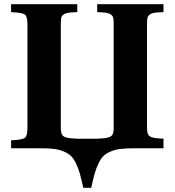

<svg xmlns="http://www.w3.org/2000/svg" viewBox="-20 -712 838 922"><path d="M33.2 0V-38.1Q86.4 -40.5 99.1 -49.8Q111.8 -59.1 111.8 -97.2V-595.2Q111.8 -633.3 99.1 -642.3Q86.4 -651.4 33.2 -653.8V-691.9H351.1V-653.8Q322.3 -652.8 308.6 -650.9Q294.9 -648.9 285.4 -642.3Q275.9 -635.7 273.9 -625.7Q272 -615.7 272 -595.2V-100.1Q272 -76.2 277.3 -66.2Q282.7 -56.2 298.3 -51.8Q314 -47.4 351.1 -45.9H446.8Q483.9 -47.4 499.5 -51.8Q515.1 -56.2 520.5 -66.2Q525.9 -76.2 525.9 -100.1V-595.2Q525.9 -615.7 523.9 -625.7Q522 -635.7 512.5 -642.3Q502.9 -648.9 489.3 -650.9Q475.6 -652.8 446.8 -653.8V-691.9H765.1V-653.8Q736.3 -652.8 722.7 -650.9Q709 -648.9 699.5 -642.3Q689.9 -635.7 688 -625.7Q686 -615.7 686 -595.2V-100.1Q686 -76.2 691.4 -66.2Q696.8 -56.2 712.4 -51.8Q728 -47.4 765.1 -45.9V0H627Q587.9 0 561 2.9Q534.2 5.9 512.7 14.9Q491.2 23.9 478 36.1Q464.8 48.3 453.4 71.8Q441.9 95.2 434.6 121.3Q427.2 147.5 418 189.9H379.9Q370.6 147.5 363.3 121.3Q356 95.2 344.5 71.8Q333 48.3 319.8 36.1Q306.6 23.9 285.2 14.9Q263.7 5.9 236.8 2.9Q210 0 170.9 0Z"/></svg>

Font: Linguistics Pro
Style: Bold
Weight: 700
Designer: Stefan Peev, Context Ltd
Foundry: Stefan Peev, Context Ltd
Version: Version 001.000